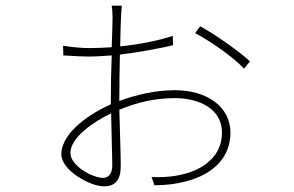

<svg xmlns="http://www.w3.org/2000/svg" viewBox="-20 -629 1040 679"><path d="M344 0C307 0 229 -43 229 -88C229 -142 309 -198 373 -228C374 -158 377 -79 377 -43C377 -23 369 0 344 0ZM402 -284C402 -328 403 -385 404 -436C486 -446 563 -462 592 -469L591 -502C539 -485 473 -472 405 -465C406 -513 407 -554 408 -570C409 -581 409 -595 411 -609H375C377 -598 378 -584 378 -569C378 -553 377 -511 375 -462C348 -460 320 -459 293 -459C277 -459 253 -460 203 -467L204 -433C255 -430 273 -429 293 -429C319 -429 347 -431 375 -433C373 -380 372 -323 372 -281V-260C310 -233 197 -165 197 -83C197 -28 296 30 348 30C386 30 407 9 407 -41C407 -84 404 -167 402 -241C463 -266 525 -282 599 -282C683 -282 765 -245 765 -160C765 -75 697 -25 610 -9C576 -2 541 -2 516 -3L526 26C546 26 580 25 613 18C730 -4 795 -70 795 -160C795 -252 711 -310 599 -310C531 -310 465 -295 402 -272ZM670 -512C721 -485 805 -428 843 -386L864 -412C828 -446 740 -508 688 -536Z"/></svg>

Font: Noto Sans CJK Thin
Style: Regular
Weight: 100
Designer: Ryoko NISHIZUKA (kana & ideographs); Paul D. Hunt (Latin, Greek & Cyrillic); Wenlong ZHANG (bopomofo); Sandoll Communica
Foundry: Adobe Systems Incorporated
Version: Version 1.000;PS 1;hotconv 1.0.78;makeotf.lib2.5.61930